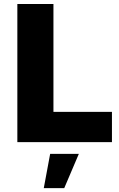

<svg xmlns="http://www.w3.org/2000/svg" viewBox="-20 -721 603 974"><path d="M68 -700.6H251.1V-153.6H547.9V0H68ZM234.4 59.7H379.9L305.9 233.3H202.1Z"/></svg>

Font: Alexandria
Style: Regular
Weight: 400
Designer: Mohamed Gaber
Foundry: Kief Type Foundry
Version: Version 5.100